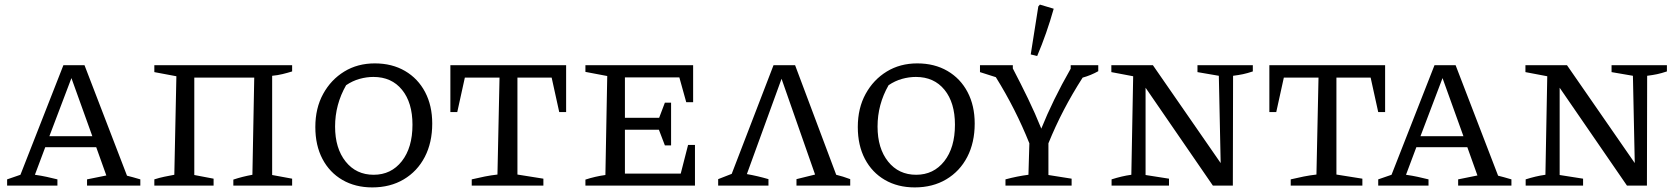

<svg xmlns="http://www.w3.org/2000/svg" viewBox="-20 -808 7314 836"><path d="M533 -43Q549 -39 558 -36.5Q567 -34 591 -27V0H359V-27L443 -44L399 -167H177L132 -47Q160 -43 183 -38Q206 -33 230 -27V0H11V-27L69 -47L256 -524H348ZM195 -215H382L291 -468Z M826 -470V-46L910 -30V0H652V-27Q674 -34 695.5 -38.5Q717 -43 739 -47L748 -476L652 -494V-524H1252V-497Q1233 -491 1210.5 -485.5Q1188 -480 1165 -478V-46L1252 -30V0H996V-26Q1017 -33 1037 -38Q1057 -43 1079 -47L1087 -470Z M1601 8Q1527 8 1471 -24.5Q1415 -57 1384 -116Q1353 -175 1353 -255Q1353 -337 1387 -399Q1421 -461 1479 -496.5Q1537 -532 1612 -532Q1687 -532 1743.5 -499Q1800 -466 1831 -407Q1862 -348 1862 -270Q1862 -187 1829.5 -124.5Q1797 -62 1738 -27Q1679 8 1601 8ZM1607 -47Q1683 -47 1729.5 -106Q1776 -165 1776 -265Q1776 -361 1730.5 -417Q1685 -473 1606 -473Q1576 -473 1545.5 -464.5Q1515 -456 1487 -437Q1439 -353 1439 -257Q1439 -162 1485 -104.5Q1531 -47 1607 -47Z M2445 -524V-320H2415L2382 -470H2233V-48L2346 -30V0H2034V-27Q2063 -34 2091 -39.5Q2119 -45 2146 -48L2155 -470H2004L1971 -320H1941V-524Z M2976 -177H3006V0H2529V-26Q2572 -40 2616 -46L2624 -477L2529 -495V-524H2998V-363H2968L2938 -471H2701V-295H2850L2875 -361H2902V-175H2875L2849 -243H2701V-52H2944Z M3107 0V-28L3166 -51L3348 -524H3442L3621 -47Q3650 -40 3682 -28V0H3448V-28L3529 -48L3383 -465L3232 -50Q3255 -46 3278.5 -40.5Q3302 -35 3326 -28V0Z M3963 8Q3889 8 3833 -24.5Q3777 -57 3746 -116Q3715 -175 3715 -255Q3715 -337 3749 -399Q3783 -461 3841 -496.5Q3899 -532 3974 -532Q4049 -532 4105.5 -499Q4162 -466 4193 -407Q4224 -348 4224 -270Q4224 -187 4191.5 -124.5Q4159 -62 4100 -27Q4041 8 3963 8ZM3969 -47Q4045 -47 4091.5 -106Q4138 -165 4138 -265Q4138 -361 4092.5 -417Q4047 -473 3968 -473Q3938 -473 3907.5 -464.5Q3877 -456 3849 -437Q3801 -353 3801 -257Q3801 -162 3847 -104.5Q3893 -47 3969 -47Z M4358 0V-27Q4410 -41 4458 -47L4462 -184Q4402 -334 4316 -472L4247 -494V-524H4390V-510Q4425 -443 4456 -379Q4487 -315 4514 -248Q4539 -310 4570.5 -374.5Q4602 -439 4642 -509V-524H4762V-498Q4730 -480 4694 -470Q4649 -400 4612 -329Q4575 -258 4545 -184V-46L4646 -30V0ZM4496 -564 4468 -571 4501 -780 4508 -788 4568 -770Q4538 -663 4496 -564Z M5194 -524H5435V-497Q5411 -489 5392 -485Q5373 -481 5349 -478L5348 0H5261L4968 -426V-46L5070 -30V0H4820V-27Q4842 -34 4863 -39Q4884 -44 4906 -47L4914 -476L4819 -494V-524H5000L5295 -98L5287 -478L5194 -494Z M6011 -524V-320H5981L5948 -470H5799V-48L5912 -30V0H5600V-27Q5629 -34 5657 -39.5Q5685 -45 5712 -48L5721 -470H5570L5537 -320H5507V-524Z M6503 -43Q6519 -39 6528 -36.5Q6537 -34 6561 -27V0H6329V-27L6413 -44L6369 -167H6147L6102 -47Q6130 -43 6153 -38Q6176 -33 6200 -27V0H5981V-27L6039 -47L6226 -524H6318ZM6165 -215H6352L6261 -468Z M6997 -524H7238V-497Q7214 -489 7195 -485Q7176 -481 7152 -478L7151 0H7064L6771 -426V-46L6873 -30V0H6623V-27Q6645 -34 6666 -39Q6687 -44 6709 -47L6717 -476L6622 -494V-524H6803L7098 -98L7090 -478L6997 -494Z"/></svg>

Font: Piazzolla SC
Style: Regular
Weight: 400
Designer: Juan Pablo del Peral
Foundry: Huerta Tipografica
Version: Version 1.330